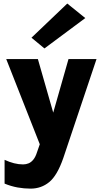

<svg xmlns="http://www.w3.org/2000/svg" viewBox="-20 -834 584 1110"><path d="M16 -492.5H199L300 -140H275.5L376 -492.5H538L346 79.5Q311 180.5 264.8 218.5Q218.5 256.5 157 256.5Q119.5 256.5 81.8 249.8Q44 243 6.5 227.5V90Q34.5 103 61.2 109.8Q88 116.5 113.5 116.5Q130.5 116.5 145.5 110.2Q160.5 104 173 88.5Q185.5 73 194 46L210 0ZM237 -554 162 -616 369 -813.5 473 -729.5Z"/></svg>

Font: Karla ExtraBold
Style: Regular
Weight: 800
Designer: Jonathan Pinhorn
Version: Version 2.001